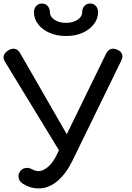

<svg xmlns="http://www.w3.org/2000/svg" viewBox="-22 -1056 744 1085"><path d="M195.3 8.8Q149.4 8.8 107.4 -17.6Q87.9 -30.3 84 -48.8Q79.1 -68.4 89.8 -85Q100.6 -102.5 121.1 -106.4Q140.6 -110.4 163.1 -97.7Q169.9 -93.8 178.7 -91.8Q188.5 -88.9 195.3 -88.9Q221.7 -88.9 251 -114.3Q279.3 -139.6 300.8 -185.5Q392.6 -374 576.2 -750Q597.7 -793.9 640.6 -775.4Q668.9 -762.7 669.9 -738.3Q669.9 -726.6 662.1 -710.9Q570.3 -522.5 386.7 -146.5Q350.6 -73.2 301.8 -32.2Q252.9 8.8 195.3 8.8ZM340.8 -158.2Q257.8 -294.9 6.8 -706.1Q-2 -720.7 -2 -733.4Q-1 -755.9 26.4 -772.5Q68.4 -795.9 92.8 -753.9Q197.3 -572.3 406.2 -209Q389.6 -196.3 340.8 -158.2ZM350.6 -852.5Q299.8 -852.5 258.8 -870.1Q217.8 -887.7 194.3 -918Q169.9 -949.2 169.9 -987.3Q169.9 -1007.8 182.6 -1022.5Q196.3 -1036.1 214.8 -1036.1Q235.4 -1036.1 247.1 -1022.5Q259.8 -1007.8 259.8 -987.3Q259.8 -961.9 286.1 -944.3Q311.5 -926.8 350.6 -926.8Q389.6 -926.8 416 -944.3Q442.4 -961.9 442.4 -987.3Q442.4 -1007.8 455.1 -1022.5Q467.8 -1036.1 487.3 -1036.1Q506.8 -1036.1 519.5 -1022.5Q532.2 -1007.8 532.2 -987.3Q532.2 -949.2 507.8 -918.9Q484.4 -887.7 443.4 -870.1Q403.3 -852.5 350.6 -852.5Z"/></svg>

Font: Abed
Style: Bold
Weight: 700
Designer: Johan Aakerlund
Version: Version 3.105